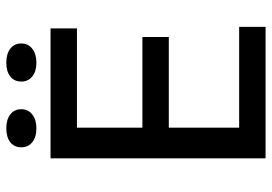

<svg xmlns="http://www.w3.org/2000/svg" viewBox="-150 -734 884 625"><g transform="rotate(-90 292.5 -422.0)"><path d="M89 -700H512V-614H189V-401H484V-315H189V-86H517V0H89ZM125 -795Q125 -818 141.5 -831Q158 -844 187 -844Q215 -844 232 -831Q249 -818 249 -795Q249 -773 232 -759.5Q215 -746 187 -746Q158 -746 141.5 -759.5Q125 -773 125 -795ZM339 -795Q339 -818 355.5 -831Q372 -844 400 -844Q429 -844 446 -831Q463 -818 463 -795Q463 -773 446 -759.5Q429 -746 400 -746Q372 -746 355.5 -759.5Q339 -773 339 -795Z"/></g></svg>

Font: PT Sans Caption
Style: Regular
Weight: 400
Designer: A.Korolkova, O.Umpeleva, V.Yefimov
Foundry: ParaType Ltd
Version: Version 2.004W OFL